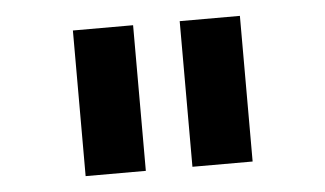

<svg xmlns="http://www.w3.org/2000/svg" viewBox="-34 -877 667 394"><g transform="rotate(-5 300.0 -680.0)"><path d="M348 -530V-830H472V-530ZM128 -530V-830H252V-530Z"/></g></svg>

Font: Tiny
Style: Bold
Weight: 700
Monospace: yes
Designer: Philipp Nurullin, Konstantin Bulenkov
Foundry: JetBrains
Version: Version 2.251; ttfautohint (v1.8.4.7-5d5b)